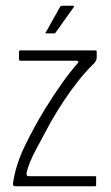

<svg xmlns="http://www.w3.org/2000/svg" viewBox="-20 -647 386 667"><path d="M25 -9Q34 -73 65.5 -138.5Q97 -204 138 -271Q167 -318 195.5 -358Q224 -398 248 -425Q252 -430 252.5 -432.5Q253 -435 246 -436H51Q49 -436 47.5 -437.5Q46 -439 46 -440V-467Q46 -470 47.5 -471Q49 -472 51 -472H310Q315 -472 315.5 -470.5Q316 -469 316 -465V-446Q316 -441 312 -434Q308 -427 304 -424Q279 -400 252 -366Q225 -332 201 -295.5Q177 -259 158 -226Q129 -173 105 -127.5Q81 -82 73 -50Q72 -46 72.5 -40.5Q73 -35 80 -35H310Q312 -35 313 -34.5Q314 -34 314 -31V-5Q314 -2 313 -1Q312 0 309 0H32Q29 0 27 -2Q25 -4 25 -9ZM142 -531Q138 -531 138 -533Q138 -535 140 -536L188 -622Q190 -627 197 -627H235Q237 -627 237.5 -625.5Q238 -624 236 -622L174 -535Q173 -533 171.5 -532Q170 -531 167 -531Z"/></svg>

Font: Glory ExtraLight
Style: Regular
Weight: 250
Version: Version 1.011